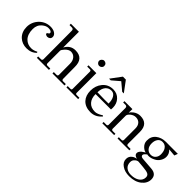

<svg xmlns="http://www.w3.org/2000/svg" viewBox="54 -1617 2802 2802"><g transform="rotate(45 1454.5 -216.5)"><path d="M111 -254Q111 -146 167 -90Q217 -40 292 -40Q343 -40 392 -68L402 -54Q342 9 245 9Q155 9 92 -48Q26 -111 26 -214Q26 -316 100 -393Q177 -468 284 -464Q346 -460 377 -430Q402 -407 400 -376Q399 -352 382 -338Q365 -324 340 -324Q327 -324 311 -332.5Q295 -341 299 -356Q301 -363 317 -371Q335 -382 332 -394Q329 -428 263 -428Q218 -428 171 -389Q111 -340 111 -254Z M1021 -28V0H773V-28H832Q852 -28 855 -51Q854 -93 854 -281Q854 -342 822 -379.5Q790 -417 739 -417Q699 -417 655 -373Q617 -333 617 -313V-51Q620 -28 640 -28H700V0H451V-28H510Q529 -28 534 -51L532 -641Q531 -675 498 -675H450V-703H616V-378Q670 -477 773 -477Q940 -477 937 -295Q936 -233 939 -51Q942 -28 962 -28Z M1231 -612Q1232 -591 1215 -575Q1198 -559 1176 -559Q1156 -559 1139.5 -575Q1123 -591 1123 -612Q1123 -632 1139.5 -649Q1156 -666 1176 -666Q1200 -666 1215.5 -651Q1231 -636 1231 -612ZM1223 -456V-50Q1223 -27 1245 -27H1303V0H1061V-27H1119Q1141 -27 1141 -50V-406Q1138 -429 1119 -429H1061V-456Z M1594 -694 1716 -530H1682L1563 -630L1446 -530H1411L1533 -694ZM1749 -232H1431Q1431 -144 1475 -95Q1520 -42 1607 -42Q1653 -42 1726 -88L1739 -78Q1668 9 1564 9Q1458 9 1398 -54Q1342 -115 1342 -214Q1342 -317 1401 -388Q1463 -464 1565 -464Q1649 -464 1701 -406Q1751 -351 1751 -269Q1751 -258 1749 -232ZM1663 -268Q1663 -340 1638 -383Q1610 -432 1561 -432Q1504 -432 1469 -391Q1432 -346 1432 -270Q1619 -265 1663 -268Z M2360 -27V0H2116V-27H2175Q2194 -27 2197 -50V-287Q2197 -345 2167 -377.5Q2137 -410 2085 -410Q2043 -410 2003 -379Q1965 -347 1965 -319V-50Q1968 -27 1988 -27H2046V0H1802V-27H1860Q1880 -27 1883 -50V-396Q1882 -430 1849 -430H1802V-457H1966V-430Q1965 -418 1965 -402V-382Q1973 -401 2007 -430Q2058 -470 2118 -470Q2279 -470 2279 -299V-50Q2282 -27 2302 -27Z M2736 -464H2897L2877 -411L2762 -421Q2809 -377 2810 -320Q2812 -275 2786 -232Q2760 -189 2719 -168Q2667 -139 2616 -139Q2600 -139 2588 -143L2560 -119Q2543 -102 2543 -88Q2543 -65 2569 -56Q2581 -52 2617 -50L2773 -38Q2888 -30 2888 73Q2888 152 2818 210Q2744 270 2624 270Q2534 270 2474 228Q2414 188 2414 124Q2414 69 2455 39Q2482 16 2526 10Q2463 -6 2463 -47Q2463 -78 2499 -111Q2513 -123 2552 -147Q2522 -148 2485 -181Q2440 -222 2439 -278Q2436 -365 2499 -416Q2560 -464 2652 -465Q2705 -465 2736 -464ZM2728 -289Q2726 -352 2702 -385Q2673 -430 2616 -430Q2570 -430 2544 -394Q2518 -358 2518 -303Q2518 -243 2548.5 -208.5Q2579 -174 2627 -174Q2672 -174 2700.5 -206.5Q2729 -239 2728 -289ZM2811 107Q2811 66 2777 51Q2750 38 2675 31Q2673 31 2637.5 27.5Q2602 24 2571 22Q2544 23 2519 47Q2489 72 2489 113Q2489 175 2531 208Q2569 238 2629 238Q2711 238 2761 202Q2811 166 2811 107Z"/></g></svg>

Font: GFS Didot
Style: Regular
Weight: 400
Designer: Takis Katsoulidis and George D. Matthiopoulos
Foundry: Takis Katsoulidis and George D. Matthiopoulos
Version: Version 1.0